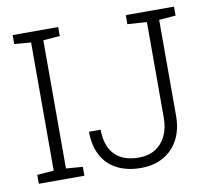

<svg xmlns="http://www.w3.org/2000/svg" viewBox="-79 -803 1011 904"><g transform="rotate(-10 426.0 -350.5)"><path d="M37.1 0V-42.5L116.7 -48.8V-661.6L37.1 -668V-710.9H254.9V-668L175.3 -661.6V-48.8L254.9 -42.5V0ZM523.9 10.3Q461.4 10.3 413.8 -12.9Q366.2 -36.1 339.6 -82.5Q313 -128.9 312 -197.3L313 -200.2H367.7Q368.7 -120.6 408.4 -80.1Q448.2 -39.6 522.9 -39.6Q568.8 -39.6 601.8 -59.8Q634.8 -80.1 652.6 -117.2Q670.4 -154.3 670.4 -204.1V-661.6L578.1 -667.5V-710.9H808.6V-668L729 -661.6V-204.1Q729 -139.2 704.3 -91.1Q679.7 -43 633.5 -16.4Q587.4 10.3 523.9 10.3Z"/></g></svg>

Font: Roboto Slab LO Light
Style: Regular
Weight: 300
Designer: Google
Version: Version 2.000